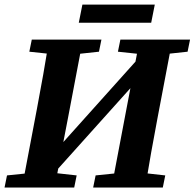

<svg xmlns="http://www.w3.org/2000/svg" viewBox="-22 -833 864 853"><path d="M-1.8 0H307.7L318.6 -53.7L183.7 -68.7H154.9L9.1 -53.7L-1.8 0ZM75.7 0H220.5L280.4 -310.7L346.2 -657H196.3C179.6 -554 161.3 -450 141.6 -347L75.7 0ZM108.3 -603.3 249.5 -588.3H278.6L417.7 -603.3L428.6 -657H119.2L108.3 -603.3ZM167.4 -6.9 657 -552.3 659.2 -647.7 170.2 -102.4 167.4 -6.9ZM391.9 0H701.3L712.2 -53.7L577.3 -68.7H548.5L402.8 -53.7L391.9 0ZM473.5 0H623C639.8 -103 658.5 -207 678.2 -310.7L744 -657H598.5L539.4 -347L473.5 0ZM501.9 -603.3 643.1 -588.3H672.2L811.4 -603.3L822.3 -657H512.8L501.9 -603.3ZM328 -731.9H649.7L665.7 -812.7H344.1L328 -731.9Z"/></svg>

Font: Source Serif Variable
Style: Italic
Weight: 389
Italic angle: -12°
Designer: Frank Grießhammer
Foundry: Adobe Systems Incorporated
Version: Version 3.001;hotconv 1.0.111;makeotfexe 2.5.65597